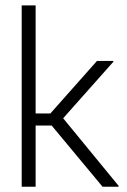

<svg xmlns="http://www.w3.org/2000/svg" viewBox="-20 -706 481 726"><path d="M114.7 -231.4V0H62V-685.5H114.7V-276.9H170.4L346.7 -475.6H408.2L409.2 -473.1L218.8 -258.8L429.2 -2.4L427.7 0H367.7L175.3 -231.4Z"/></svg>

Font: Yantramanav Light
Style: Regular
Weight: 300
Version: Version 1.001;PS 1.0;hotconv 1.0.72;makeotf.lib2.5.5900; ttf